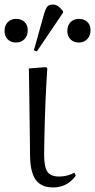

<svg xmlns="http://www.w3.org/2000/svg" viewBox="-62 -810 418 844"><path d="M172 14Q118 14 94 -21Q70 -56 70 -132Q70 -153 69.5 -185Q69 -217 68.5 -255.5Q68 -294 67.5 -333.5Q67 -373 66.5 -408.5Q66 -444 65.5 -470.5Q65 -497 65 -509L140 -515L146 -510Q144 -483 142 -445Q140 -407 138 -364.5Q136 -322 135 -279Q134 -236 133 -197Q132 -158 132 -129Q132 -76 146.5 -55Q161 -34 198 -34Q217 -34 234 -38.5Q251 -43 265 -51L271 -38Q260 -22 244.5 -10Q229 2 210.5 8Q192 14 172 14ZM100 -584 87 -589 132 -750Q139 -773 146.5 -781.5Q154 -790 170 -790Q182 -790 192 -783.5Q202 -777 215 -761V-754ZM8 -623Q-14 -623 -28 -637Q-42 -651 -42 -674Q-42 -698 -28 -712.5Q-14 -727 9 -727Q32 -727 46 -713.5Q60 -700 60 -677Q60 -653 45.5 -638Q31 -623 8 -623ZM285 -623Q262 -623 248 -637Q234 -651 234 -674Q234 -698 248 -712.5Q262 -727 285 -727Q308 -727 322 -713.5Q336 -700 336 -677Q336 -653 321.5 -638Q307 -623 285 -623Z"/></svg>

Font: Literata 60pt Light
Style: Regular
Weight: 300
Designer: Latin by Veronika Burian and Jose Scaglione. Greek by Irene Vlachou. Cyrillic by Vera Evstafieva.
Foundry: TypeTogether
Version: Version 3.103;gftools[0.9.29]